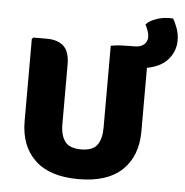

<svg xmlns="http://www.w3.org/2000/svg" viewBox="-51 -736 770 801"><g transform="rotate(5 334.0 -336.0)"><path d="M62 -206.5V-551L68 -557H125Q170.5 -557 195.2 -534Q220 -511 220 -456.5V-207Q220 -161.5 239 -135.5Q258 -109.5 306.5 -109.5Q355.5 -109.5 374 -135.5Q392.5 -161.5 392.5 -207V-551Q412.5 -555 433.5 -556Q454.5 -557 470 -557H489.5Q517.5 -557 531.2 -569.5Q545 -582 545 -601Q545 -613.5 540 -627.2Q535 -641 529 -652.5Q543 -668.5 574 -679Q605 -689.5 641.5 -687Q650.5 -673.5 659.5 -648.8Q668.5 -624 668.5 -597Q668.5 -553.5 639.8 -518.8Q611 -484 551 -472.5V-206.5Q551 -103 489.2 -44Q427.5 15 306.5 15Q185.5 15 123.8 -44Q62 -103 62 -206.5Z"/></g></svg>

Font: Signika SC
Style: Regular
Weight: 300
Designer: Anna Giedryś
Foundry: Anna Giedryś
Version: Version 2.000